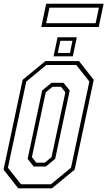

<svg xmlns="http://www.w3.org/2000/svg" viewBox="-22 -1036 590 1056"><path d="M78.5 0 -2.5 -103 102.5 -597 227.5 -700H412.5L493.5 -597L388.5 -103L263.5 0ZM93.5 -22.5H258L368.5 -113.5L469.5 -587.5L397.5 -678.5H233L122.5 -587.5L21.5 -113.5ZM163.5 -120 130 -162.5 210 -538.5 261 -580.5H327.5L361.5 -538.5L281.5 -162.5L230 -120ZM177.5 -141.5H224.5L261.5 -172L337.5 -528L313.5 -558.5H266.5L229.5 -528L153.5 -172ZM272.5 -726 294.5 -831H400.5L378.5 -726ZM296 -745H363L376.5 -811.5H310ZM205 -887.5 232 -1015.5H548L521 -887.5ZM232 -908.5H504L522 -994H250Z"/></svg>

Font: Tourney Condensed ExtraLight
Style: Italic
Weight: 200
Width: 3
Italic angle: -12°
Designer: Tyler Finck
Foundry: Etcetera Type Co
Version: Version 1.010; ttfautohint (v1.8.3)